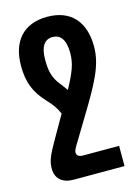

<svg xmlns="http://www.w3.org/2000/svg" viewBox="-114 -571 624 871"><g transform="rotate(-15 198.0 -135.5)"><path d="M191 142C170 142 161 133 161 120C161 110 170 95 180 79L247 -32C326 -162 367 -237 367 -323C367 -440 306 -508 196 -508C81 -508 24 -435 24 -323C24 -248 43 -196 96 -140C118 -117 134 -95 146 -67L86 38C49 102 38 128 38 163C38 211 70 237 121 237H360V142ZM176 -197C141 -238 137 -278 137 -323C137 -385 159 -413 196 -413C231 -413 255 -387 255 -323C255 -272 240 -235 201 -163C194 -174 185 -185 176 -197Z"/></g></svg>

Font: Noto Sans Armenian ExtraCondensed SemiBold
Style: Regular
Weight: 600
Width: 2
Designer: Monotype Design Team
Foundry: Monotype Imaging Inc.
Version: Version 2.008